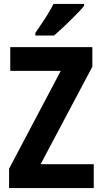

<svg xmlns="http://www.w3.org/2000/svg" viewBox="-20 -953 518 973"><path d="M455 0H26V-98L288 -594H32V-714H448V-615L186 -121H455ZM406 -923Q395 -909 376.5 -890Q358 -871 336.5 -849.5Q315 -828 293.5 -808.5Q272 -789 254 -773H159V-786Q176 -811 193 -836Q210 -861 225 -886Q240 -911 251 -933H406Z"/></svg>

Font: Noto Sans Khmer Condensed
Style: Bold
Weight: 700
Width: 3
Designer: Danh Hong and the Monotype Design Team
Foundry: Monotype Imaging Inc.
Version: Version 2.004